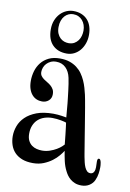

<svg xmlns="http://www.w3.org/2000/svg" viewBox="-107 -980 775 1144"><g transform="rotate(10 280.5 -408.0)"><path d="M150.9 -352.1Q132.8 -352.1 116.9 -358.9Q101.1 -365.7 89.4 -379.4Q77.6 -393.1 70.8 -413.6Q64 -434.1 64 -461.9Q64 -492.2 72.5 -521.2Q81.1 -550.3 99.1 -573Q117.2 -595.7 145.3 -609.4Q173.3 -623 212.9 -623Q245.6 -623 270.8 -614.5Q295.9 -606 314.9 -591.6Q334 -577.1 347.4 -558.1Q360.8 -539.1 370.1 -518.3Q379.4 -497.6 385.5 -476.3Q391.6 -455.1 396 -436Q398.4 -425.3 402.1 -405.5Q405.8 -385.7 410.2 -359.9Q414.6 -334 419.4 -304.4Q424.3 -274.9 429.2 -244.6Q434.1 -214.4 438.7 -185.8Q443.4 -157.2 447.3 -133.5Q451.2 -109.9 453.9 -93Q456.5 -76.2 458 -69.8Q460.9 -54.7 464.6 -39.1Q468.3 -23.4 473.9 -10.5Q479.5 2.4 487.8 10.7Q496.1 19 508.8 19Q516.1 19 521.5 15.6Q526.9 12.2 530 6.3Q533.2 0.5 534.7 -6.8Q536.1 -14.2 536.1 -22Q536.1 -31.2 535.6 -40.8Q535.2 -50.3 535.2 -57.1Q535.2 -64.5 537.1 -69.8Q539.1 -75.2 544.9 -75.2Q550.3 -75.2 553.5 -69.1Q556.6 -63 558.3 -54.9Q560.1 -46.9 560.5 -38.8Q561 -30.8 561 -26.9Q561 -9.8 558.1 11.7Q555.2 33.2 545.9 53.2Q537.1 73.7 516.6 86.9Q496.1 100.1 469.2 100.1Q445.8 100.1 429 93.3Q412.1 86.4 400.1 76.2Q388.2 65.9 380.1 54.2Q372.1 42.5 367.2 32.2Q353.5 5.9 346.4 -25.6Q339.4 -57.1 335 -85.9Q327.6 -73.7 312.7 -55.7Q297.9 -37.6 275.9 -21Q253.9 -4.4 225.1 7.3Q196.3 19 161.1 19Q122.1 19 94.5 8.1Q66.9 -2.9 49.3 -21.7Q31.7 -40.5 23.4 -65.7Q15.1 -90.8 15.1 -119.1Q15.1 -149.4 26.4 -180.2Q37.6 -210.9 63.2 -235.8Q88.9 -260.7 130.1 -276.4Q171.4 -292 231 -292Q244.6 -292 257.6 -290.8Q270.5 -289.6 281 -288.1Q291.5 -286.6 299.1 -285.2Q306.6 -283.7 310.1 -283.2Q307.1 -325.2 302.7 -367.2Q300.8 -384.8 298.6 -404.3Q296.4 -423.8 293.9 -443.6Q291.5 -463.4 288.6 -482.4Q285.6 -501.5 282.2 -518.1Q274.4 -555.7 251.7 -577.9Q229 -600.1 193.8 -600.1Q174.8 -600.1 160.4 -593.3Q146 -586.4 136 -575.7Q126 -564.9 121.1 -551.5Q116.2 -538.1 116.2 -524.9Q116.2 -510.7 123 -501.2Q129.9 -491.7 139.9 -484.4Q149.9 -477.1 161.6 -470.5Q173.3 -463.9 183.3 -455.3Q193.4 -446.8 200.2 -434.8Q207 -422.9 207 -404.8Q207 -380.9 190.7 -366.5Q174.3 -352.1 150.9 -352.1ZM314 -252.9Q310.5 -254.4 302 -256.6Q293.5 -258.8 281.7 -261Q270 -263.2 256.6 -264.6Q243.2 -266.1 230 -266.1Q204.1 -266.1 181.9 -258.8Q159.7 -251.5 143.6 -237.1Q127.4 -222.7 118.2 -200.9Q108.9 -179.2 108.9 -150.9Q108.9 -125 117.4 -108.2Q126 -91.3 139.4 -81.5Q152.8 -71.8 169.2 -67.9Q185.5 -64 201.2 -64Q226.1 -64 248.5 -71.8Q271 -79.6 288.1 -89.8Q305.2 -100.1 315.9 -109.9Q326.7 -119.6 329.1 -123Q325.7 -155.8 322.8 -182.6Q321.3 -194.3 320.1 -205.6Q318.8 -216.8 317.6 -226.6Q316.4 -236.3 315.4 -243.2Q314.5 -250 314 -252.9ZM242.2 -915.5Q270 -915.5 291.7 -906.5Q313.5 -897.5 328.1 -881.3Q342.8 -865.2 350.3 -842.3Q357.9 -819.3 357.9 -791.5Q357.9 -763.7 349.4 -739.3Q340.8 -714.8 325.9 -697Q311 -679.2 290.5 -668.9Q270 -658.7 246.1 -658.7Q191.4 -658.7 159.7 -691.4Q127.9 -724.1 127.9 -784.7Q127.9 -815.9 137.9 -840.3Q147.9 -864.7 164.3 -881.6Q180.7 -898.4 201.2 -907Q221.7 -915.5 242.2 -915.5ZM244.1 -896.5Q230 -896.5 216.8 -890.6Q203.6 -884.8 193.4 -873.3Q183.1 -861.8 177 -844.7Q170.9 -827.6 170.9 -805.7Q170.9 -783.2 177.7 -767.3Q184.6 -751.5 195.3 -741.2Q206.1 -731 219.5 -726.3Q232.9 -721.7 246.1 -721.7Q266.1 -721.7 280.3 -729.7Q294.4 -737.8 303.7 -750.5Q313 -763.2 317.1 -779.1Q321.3 -794.9 321.3 -810.5Q321.3 -828.6 315.9 -844.2Q310.5 -859.9 300.5 -871.6Q290.5 -883.3 276.4 -889.9Q262.2 -896.5 244.1 -896.5Z"/></g></svg>

Font: Henny Penny
Style: Regular
Weight: 400
Version: Version 1.001